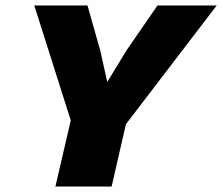

<svg xmlns="http://www.w3.org/2000/svg" viewBox="-20 -680 810 700"><path d="M182 0 238 -241 105 -660H299L346 -494L371 -381L441 -496L554 -660H770L439 -227L387 0Z"/></svg>

Font: Elaine Sans ExtraBold
Style: Italic
Weight: 800
Italic angle: -13°
Designer: Wei Huang
Foundry: Wei Huang
Version: Version 2.001;December 24, 2019;FontCreator 12.0.0.2547 64-b